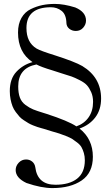

<svg xmlns="http://www.w3.org/2000/svg" viewBox="-20 -720 566 980"><path d="M146 -403Q72 -452 72 -554Q72 -598 89.5 -628.5Q107 -659 137 -673.5Q167 -688 196.5 -694Q226 -700 260 -700Q306 -700 364 -682Q419 -659 419 -615Q419 -595 404.5 -578.5Q390 -562 367 -562Q348 -562 334 -573Q320 -584 319 -602Q318 -646 294.5 -664.5Q271 -683 240 -683Q115 -683 115 -577Q115 -503 167 -472Q188 -460 259 -438Q362 -405 400 -383Q496 -325 496 -217Q496 -160 466.5 -121Q437 -82 386 -64Q454 -10 454 80Q454 162 397 201Q340 240 247 240Q191 240 115 214Q60 188 60 148Q60 127 75.5 110.5Q91 94 113 94Q131 94 144 104.5Q157 115 160 133Q171 223 263 223Q334 223 373.5 192Q413 161 413 98Q413 78 408 61Q403 44 396 31.5Q389 19 374 7.5Q359 -4 349 -10.5Q339 -17 316.5 -26Q294 -35 282.5 -38.5Q271 -42 243.5 -50Q216 -58 205 -62Q204 -62 190.5 -66Q177 -70 170.5 -72Q164 -74 149 -80Q134 -86 125 -91.5Q116 -97 102 -106Q88 -115 79.5 -124.5Q71 -134 60.5 -148Q50 -162 44 -177.5Q38 -193 34 -213Q30 -233 30 -255Q30 -318 64 -354Q98 -390 146 -403ZM370 -75Q410 -89 432.5 -121.5Q455 -154 455 -200Q455 -228 445.5 -249.5Q436 -271 424 -284.5Q412 -298 386.5 -311Q361 -324 345.5 -329.5Q330 -335 295 -345.5Q260 -356 247 -361Q190 -378 166 -391Q73 -373 73 -279Q73 -245 81.5 -222Q90 -199 110.5 -184Q131 -169 149.5 -161.5Q168 -154 204 -143Q213 -140 217 -139Q328 -103 370 -75Z"/></svg>

Font: kawoszeh
Style: Medium
Weight: 500
Version: Version 000.030